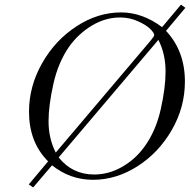

<svg xmlns="http://www.w3.org/2000/svg" viewBox="-20 -759 825 834"><path d="M105 42 189 -58.1Q106 -141.1 106 -273.9Q106 -383.8 162.6 -483.9Q219.2 -584 312 -644.5Q404.8 -705.1 505.9 -705.1Q598.6 -705.1 684.1 -641.1L766.1 -738.8L785.2 -725.1L701.2 -625Q783.2 -537.1 783.2 -404.8Q783.2 -293 726.1 -194.1Q668.9 -95.2 576.9 -36.6Q484.9 22 383.8 22Q284.7 22 206.1 -41L124 55.2ZM190.9 -231.9Q190.9 -157.7 222.2 -96.2L633.8 -582Q649.9 -601.1 649.9 -606.9Q649.9 -615.7 633.1 -632.8Q616.2 -649.9 579.6 -666.5Q543 -683.1 502 -683.1Q438 -683.1 379.9 -648.4Q321.8 -613.8 280.8 -557.1Q232.9 -488.3 211.9 -394.5Q190.9 -300.8 190.9 -231.9ZM234.9 -75.2Q293.9 -1 389.2 -1Q452.1 -1 510 -33.9Q567.9 -66.9 606.9 -121.1Q656.7 -189 678 -283.4Q699.2 -377.9 699.2 -448.2Q699.2 -524.4 668 -585.9Z"/></svg>

Font: CMU Serif Extra
Style: RomanSlanted
Weight: 500
Italic angle: -9.46001°
Version: Version 0.7.0